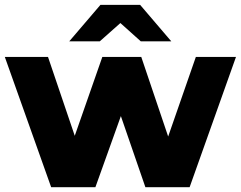

<svg xmlns="http://www.w3.org/2000/svg" viewBox="-23 -779 1002 799"><path d="M189.9 0 -2.9 -542H176.8L288.1 -213.9L402.8 -542H564.9L676.8 -210.9L792 -542H959L766.1 0H582L480 -295.9L374 0ZM265.1 -606.9 395 -758.8H560.1L689.9 -606.9H563L478 -683.1L392.1 -606.9Z"/></svg>

Font: Montserrat ExtraBold
Style: Regular
Weight: 800
Designer: Julieta Ulanovsky
Foundry: Julieta Ulanovsky
Version: Version 9.000